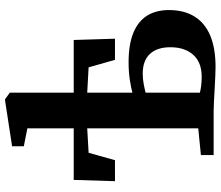

<svg xmlns="http://www.w3.org/2000/svg" viewBox="-76 -783 866 754"><g transform="rotate(-90 357.0 -406.0)"><path d="M471 7.5Q459 7.5 436 6.5Q413 5.5 386.2 4Q359.5 2.5 335 1.2Q310.5 0 296.5 0H125V-50L230 -60.5V-496.5L134 -491L105 -387.5H22.5L27.5 -549.5H230V-731.5L159.5 -745.5V-791.5L338.5 -819H344.5L370 -800.5V-549.5H577L582 -387.5H499L469.5 -491L370 -496.5V-319Q387.5 -324 419.2 -329Q451 -334 490 -334Q559 -334 604.5 -315.5Q650 -297 672.2 -261.8Q694.5 -226.5 694.5 -175.5Q694.5 -116 669 -75Q643.5 -34 593.8 -13.2Q544 7.5 471 7.5ZM433 -47Q489.5 -47 519 -80.5Q548.5 -114 548.5 -169.5Q548.5 -222 522.2 -250.2Q496 -278.5 445 -278.5Q424.5 -278.5 403 -274.5Q381.5 -270.5 370 -267V-54Q381.5 -51 397.5 -49Q413.5 -47 433 -47Z"/></g></svg>

Font: Merriweather 48pt
Style: Bold
Weight: 700
Version: Version 2.100